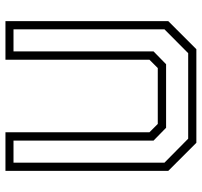

<svg xmlns="http://www.w3.org/2000/svg" viewBox="-38 -702 740 704"><g transform="rotate(-90 332.0 -350.0)"><path d="M160.5 0 57.5 -103V-700H199V-172L229.5 -141.5H434.5L465 -172V-700H606.5V-103L503.5 0ZM175.5 -30H489L576.5 -117V-670.5H495.5V-157L448.5 -111H215.5L168.5 -157V-670.5H87.5V-117Z"/></g></svg>

Font: Tourney Thin Light
Style: Regular
Weight: 300
Version: Version 1.015